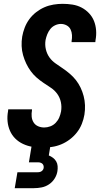

<svg xmlns="http://www.w3.org/2000/svg" viewBox="-20 -763 540 1003"><path d="M202 8Q175 8 149.5 4Q124 0 100.5 -11Q77 -22 59.5 -39.5Q42 -57 32 -80Q22 -103 19.5 -129Q17 -155 22 -182L23 -192H147V-187Q144 -170 145.5 -153.5Q147 -137 155.5 -123.5Q164 -110 179 -103.5Q194 -97 211 -97Q227 -97 243 -103Q259 -109 271 -121.5Q283 -134 289.5 -149.5Q296 -165 299 -181Q303 -206 298 -229.5Q293 -253 279.5 -272Q266 -291 246.5 -304Q227 -317 207.5 -330Q188 -343 171 -358Q154 -373 140.5 -391.5Q127 -410 117 -431Q107 -452 100.5 -475Q94 -498 93 -522.5Q92 -547 96 -572Q100 -595 109 -618.5Q118 -642 133 -662.5Q148 -683 168.5 -699Q189 -715 212 -725Q235 -735 259.5 -739Q284 -743 307 -743Q333 -743 358.5 -739Q384 -735 406 -723.5Q428 -712 445 -694Q462 -676 471 -653.5Q480 -631 482 -605Q484 -579 479 -553L478 -543H354V-548Q357 -564 356 -580Q355 -596 348.5 -609.5Q342 -623 328 -630.5Q314 -638 298 -638Q283 -638 268 -631Q253 -624 243 -611.5Q233 -599 227 -584Q221 -569 218 -554Q214 -529 219.5 -505.5Q225 -482 238 -463.5Q251 -445 270.5 -431.5Q290 -418 309 -405Q328 -392 345.5 -377Q363 -362 377 -344Q391 -326 401 -305Q411 -284 417 -261Q423 -238 424 -213.5Q425 -189 421 -164Q417 -140 407.5 -116Q398 -92 382 -71.5Q366 -51 345 -35Q324 -19 300 -9Q276 1 251 4.5Q226 8 202 8ZM57 220 71 137H171Q177 137 182.5 136.5Q188 136 193.5 133.5Q199 131 203 126Q207 121 208 115Q209 109 207.5 103Q206 97 202 93Q198 89 192 87Q186 85 180 85H131L161 -97H259L235 49Q247 54 257 61.5Q267 69 273.5 80Q280 91 281 104.5Q282 118 280 131Q277 151 265.5 169.5Q254 188 236 200Q218 212 197.5 216Q177 220 157 220Z"/></svg>

Font: Iosevka Term Curly Extrabold
Style: Italic
Weight: 800
Italic angle: -9°
Designer: Belleve Invis
Foundry: Belleve Invis
Version: Version 32.3.0